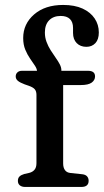

<svg xmlns="http://www.w3.org/2000/svg" viewBox="-20 -741 413 761"><path d="M230.3 -93.4Q230.3 -76.5 237.5 -66.7Q244.6 -56.9 258.9 -55.4L305.9 -50.4Q318.9 -49 325.1 -42Q331.3 -35 331.3 -24.4Q331.3 0 302.3 0H79.9Q66.5 0 58.7 -6.3Q50.9 -12.6 50.9 -24Q50.9 -35.2 57.2 -41.4Q63.5 -47.6 76.3 -51.4L95.9 -55.8Q109.2 -59.1 116.8 -68.2Q124.5 -77.3 124.5 -94.2V-365Q124.5 -379 118 -386.9Q111.6 -394.8 94.1 -401L77.9 -406.6Q59.9 -413.3 51.1 -420.4Q42.3 -427.6 42.3 -438Q42.3 -447.7 48.9 -454Q55.5 -460.4 67.1 -460.4H156.3L126.9 -434.2V-457.2Q126.9 -468 118.5 -480.5Q110.2 -493 99.4 -508.5Q88.6 -524 80.2 -544.1Q71.9 -564.2 71.9 -590.2Q71.9 -646.3 115.3 -683.9Q158.7 -721.4 230.3 -721.4Q275.8 -721.4 307.3 -707Q338.7 -692.5 355.2 -667.8Q371.7 -643.1 371.7 -612.4Q371.7 -584.6 358 -570Q344.2 -555.4 322.5 -555.4Q298.5 -555.4 284 -570.2Q269.5 -585 269.5 -610.4V-630.2Q269.5 -653.4 257.2 -665.6Q244.8 -677.8 220.6 -677.8Q191.5 -677.8 174.7 -660.5Q157.9 -643.3 157.9 -612.1Q157.9 -592 164.6 -574.5Q171.2 -557 180.9 -541.7Q190.6 -526.3 200.3 -512.7Q210 -499.1 216.7 -486.5Q223.3 -473.9 223.3 -462.2V-435.6L204.9 -460.4H328.9Q342.5 -460.4 349.6 -454.9Q356.7 -449.5 356.7 -438.1Q356.7 -423.4 343.4 -413.6Q330.1 -403.9 300.3 -403.9H230.3Z"/></svg>

Font: Fraunces SuperSoft 9pt
Style: Regular
Weight: 900
Version: Version 1.000;[b76b70a41]